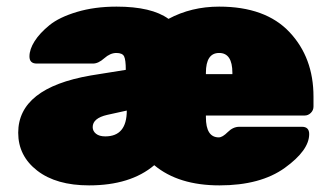

<svg xmlns="http://www.w3.org/2000/svg" viewBox="-20 -550 1002 580"><path d="M35 -149Q35 -284 254 -322L360 -339Q360 -369 355 -379.5Q350 -390 331.5 -390Q313 -390 295 -374Q277 -358 261 -358H91Q69 -358 69 -379.5Q69 -401 84.5 -425.5Q100 -450 129.5 -474Q159 -498 212.5 -514Q266 -530 332 -530Q438 -530 489 -493Q558 -530 642 -530Q782 -530 854.5 -453Q927 -376 927 -258V-228Q927 -217 919 -209Q911 -201 900 -201H602V-196Q602 -135 641 -135Q652 -135 668 -151Q684 -167 703 -167H892Q914 -167 914 -145Q914 -96 840.5 -43Q767 10 643 10Q519 10 446 -51Q374 10 249 10Q150 10 92.5 -34.5Q35 -79 35 -149ZM298 -138Q363 -138 363 -216L304 -203Q260 -193 260 -166Q260 -154 270 -146Q280 -138 298 -138ZM602 -330V-326H682V-330Q682 -390 642 -390Q602 -390 602 -330Z"/></svg>

Font: Rubik One
Style: Regular
Weight: 400
Designer: Hubert and Fischer with Elvire Volk Leonovitch
Foundry: Hubert and Fischer with Elvire Volk Leonovitch
Version: Version 1.001